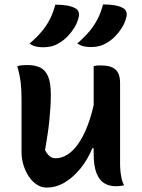

<svg xmlns="http://www.w3.org/2000/svg" viewBox="-20 -835 640 865"><path d="M103 -542Q137 -542 160.5 -531Q184 -520 196.5 -491Q209 -462 209 -408Q209 -378 207 -349Q205 -320 202 -289.5Q199 -259 194 -227Q189 -195 183 -159Q192 -141 203.5 -131.5Q215 -122 231 -122Q256 -122 281.5 -137Q307 -152 331 -185Q355 -218 375.5 -271.5Q396 -325 411 -403V-167H396Q375 -116 342.5 -76Q310 -36 271.5 -13Q233 10 190 10Q166 10 145.5 -3.5Q125 -17 109.5 -40.5Q94 -64 85.5 -92.5Q77 -121 77 -150Q77 -190 77 -229.5Q77 -269 77 -309.5Q77 -350 77 -388Q77 -433 73 -465Q69 -497 58 -537Q69 -540 80 -541Q91 -542 103 -542ZM436 -540Q468 -540 486.5 -531Q505 -522 513 -504.5Q521 -487 521 -462Q521 -396 521 -334.5Q521 -273 521 -214Q521 -155 521 -96Q521 -78 523 -60.5Q525 -43 528.5 -28Q532 -13 539 0Q533 1 527 2Q521 3 515 3.5Q509 4 502 4Q473 4 450.5 -9Q428 -22 415 -54.5Q402 -87 402 -142Q402 -210 402 -278Q402 -346 402 -412Q402 -478 402 -537Q409 -539 414 -539.5Q419 -540 424.5 -540Q430 -540 436 -540ZM229 -814Q257 -814 279.5 -810.5Q302 -807 317 -799Q330 -793 334 -781Q338 -769 334 -756Q328 -731 314.5 -709.5Q301 -688 284 -670.5Q267 -653 246 -641Q230 -631 212.5 -626.5Q195 -622 174 -622Q157 -622 142 -625.5Q127 -629 113 -638Q145 -666 167 -692Q189 -718 204.5 -748Q220 -778 229 -814ZM444 -815Q472 -815 494.5 -811.5Q517 -808 532 -800Q545 -794 549 -782Q553 -770 549 -757Q543 -732 529.5 -710.5Q516 -689 499 -671.5Q482 -654 461 -642Q445 -632 427.5 -627.5Q410 -623 389 -623Q372 -623 357 -626.5Q342 -630 328 -639Q360 -667 382 -693Q404 -719 419.5 -749Q435 -779 444 -815Z"/></svg>

Font: Recursive Casual SemiBold
Style: Regular
Weight: 600
Version: Version 1.047